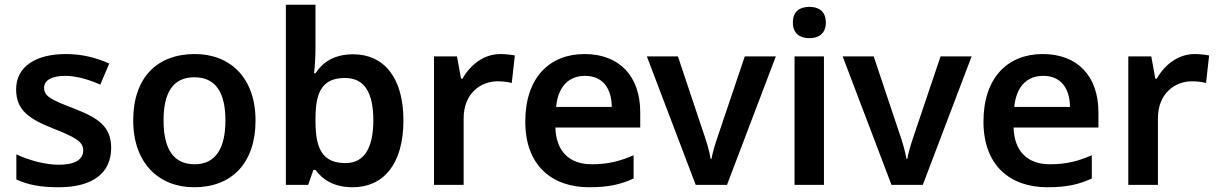

<svg xmlns="http://www.w3.org/2000/svg" viewBox="-20 -780 5135 810"><path d="M449 -156C449 -246 395 -282 295 -321C196 -359 166 -373 166 -410C166 -441 198 -460 255 -460C300 -460 354 -445 403 -423L441 -512C384 -537 326 -552 258 -552C132 -552 48 -500 48 -403C48 -314 104 -278 204 -238C304 -199 331 -180 331 -146C331 -108 299 -85 227 -85C171 -85 101 -104 49 -129V-23C98 0 152 10 228 10C372 10 449 -51 449 -156Z M1058 -272C1058 -451 952 -552 802 -552C641 -552 542 -451 542 -272C542 -92 650 10 799 10C958 10 1058 -92 1058 -272ZM670 -272C670 -388 709 -454 800 -454C891 -454 931 -388 931 -272C931 -156 891 -87 801 -87C709 -87 670 -156 670 -272Z M1311 -580V-760H1186V0H1280L1302 -63H1311C1340 -24 1386 10 1468 10C1596 10 1682 -86 1682 -272C1682 -456 1597 -551 1470 -551C1389 -551 1340 -516 1311 -471H1305C1308 -496 1311 -537 1311 -580ZM1436 -451C1516 -451 1555 -391 1555 -273C1555 -155 1516 -92 1438 -92C1340 -92 1311 -153 1311 -268V-281C1311 -397 1343 -451 1436 -451Z M2091 -552C2020 -552 1963 -505 1931 -448H1925L1908 -542H1811V0H1936V-281C1936 -386 2008 -437 2079 -437C2103 -437 2123 -434 2139 -430L2152 -546C2137 -549 2111 -552 2091 -552Z M2446 -552C2297 -552 2196 -451 2196 -267C2196 -82 2308 10 2466 10C2547 10 2599 -2 2653 -27V-125C2595 -100 2545 -87 2477 -87C2380 -87 2326 -143 2323 -242H2681V-306C2681 -460 2592 -552 2446 -552ZM2448 -460C2524 -460 2560 -406 2561 -329H2326C2334 -413 2378 -460 2448 -460Z M2915 0H3047L3253 -542H3122L3014 -222C3003 -190 2986 -140 2982 -110H2978C2974 -139 2958 -192 2947 -222L2840 -542H2709Z M3395 -751C3356 -751 3325 -734 3325 -685C3325 -637 3356 -619 3395 -619C3432 -619 3464 -637 3464 -685C3464 -734 3432 -751 3395 -751ZM3456 -542H3332V0H3456Z M3741 0H3873L4079 -542H3948L3840 -222C3829 -190 3812 -140 3808 -110H3804C3800 -139 3784 -192 3773 -222L3666 -542H3535Z M4379 -552C4230 -552 4129 -451 4129 -267C4129 -82 4241 10 4399 10C4480 10 4532 -2 4586 -27V-125C4528 -100 4478 -87 4410 -87C4313 -87 4259 -143 4256 -242H4614V-306C4614 -460 4525 -552 4379 -552ZM4381 -460C4457 -460 4493 -406 4494 -329H4259C4267 -413 4311 -460 4381 -460Z M5020 -552C4949 -552 4892 -505 4860 -448H4854L4837 -542H4740V0H4865V-281C4865 -386 4937 -437 5008 -437C5032 -437 5052 -434 5068 -430L5081 -546C5066 -549 5040 -552 5020 -552Z"/></svg>

Font: Noto Sans Syriac SemiBold
Style: Regular
Weight: 600
Designer: Patrick Giasson and the Monotype Design Team
Foundry: Monotype Imaging Inc.
Version: Version 3.000